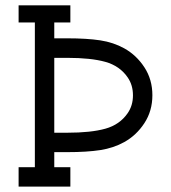

<svg xmlns="http://www.w3.org/2000/svg" viewBox="-20 -690 632 710"><path d="M108.9 -606.9H48.8V-670.4H240.2V-606.9H180.7V-548.3H228.5Q301.8 -548.3 350.8 -540.8Q399.9 -533.2 439.5 -511.2Q484.4 -486.3 513.9 -441.2Q543.5 -396 543.5 -337.9Q543.5 -279.8 513.9 -234.6Q484.4 -189.5 439.5 -164.6Q399.9 -142.6 350.8 -135Q301.8 -127.4 228.5 -127.4H180.7V-71.8H240.2V0H48.8V-71.8H108.9ZM180.7 -476.1V-199.2H228.5Q316.4 -199.2 369.6 -214.1Q422.9 -229 452.1 -271.5Q471.7 -299.8 471.7 -337.4Q471.7 -375.5 452.1 -403.8Q422.9 -446.3 369.6 -461.2Q316.4 -476.1 228.5 -476.1Z"/></svg>

Font: Eligible
Style: Regular
Weight: 500
Version: Version 1.1